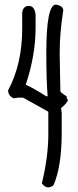

<svg xmlns="http://www.w3.org/2000/svg" viewBox="-20 -768 342 840"><path d="M224.6 -748Q256.8 -742.2 256.8 -722.7Q241.2 -623 241.2 -541V-525.4L244.1 -369.1Q244.1 -363.3 271.5 -346.7Q271.5 -332 277.3 -332Q277.3 -320.3 247.1 -294.9L250 -273.4V-187.5Q250 -40 213.9 43Q201.2 51.8 191.4 51.8Q175.8 51.8 163.1 34.2Q191.4 -82 191.4 -181.6V-279.3L81.1 -340.8H59.6L40 -337.9Q15.6 -348.6 15.6 -373Q77.1 -488.3 77.1 -642.6V-713.9Q82 -742.2 105.5 -742.2Q132.8 -742.2 135.7 -701.2V-645.5Q135.7 -527.3 92.8 -397.5Q127 -381.8 182.6 -346.7H188.5Q182.6 -417 182.6 -535.2Q182.6 -748 224.6 -748Z"/></svg>

Font: Sue Ellen Francisco 
Style: Regular
Weight: 400
Designer: Kimberly Geswein
Foundry: Kimberly Geswein
Version: Version 1.002 2007